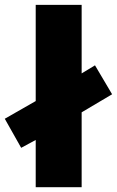

<svg xmlns="http://www.w3.org/2000/svg" viewBox="-35 -780 487 800"><path d="M305.2 -474.1 360.8 -507.8 432.1 -387.2 305.2 -312V0H113.8V-196.8L53.2 -164.1L-15.1 -285.2L113.8 -358.9V-759.8H305.2Z"/></svg>

Font: Open Sans ExtBd
Style: Bold
Weight: 800
Foundry: Ascender Corporation
Version: Version 1.10